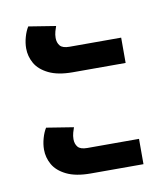

<svg xmlns="http://www.w3.org/2000/svg" viewBox="-57 -537 453 523"><g transform="rotate(-10 169.0 -276.0)"><path d="M153 -344Q112 -344 86.5 -356.5Q61 -369 50 -388.5Q39 -408 39 -430Q39 -445 43.5 -461Q48 -477 55 -488L130 -476Q128 -471 125.5 -462Q123 -453 123 -444Q123 -431 130 -422.5Q137 -414 156 -414H299V-344ZM153 -64Q112 -64 86.5 -76.5Q61 -89 50 -108.5Q39 -128 39 -150Q39 -165 43.5 -181Q48 -197 55 -208L130 -196Q128 -191 125.5 -182Q123 -173 123 -164Q123 -151 130 -142.5Q137 -134 156 -134H299V-64Z"/></g></svg>

Font: Farlight84_Sys_V01
Style: Regular
Weight: 400
Designer: Ryoko NISHIZUKA  (kana, bopomofo & ideographs); Paul D. Hunt (Latin, Greek & Cyrillic); Sandoll Communications , Soo-you
Foundry: Adobe
Version: Version 2.004;October 29, 2024;FontCreator 14.0.0.2814 64-bi